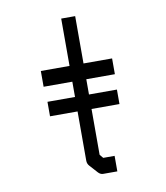

<svg xmlns="http://www.w3.org/2000/svg" viewBox="-72 -720 631 731"><g transform="rotate(-10 243.0 -354.0)"><path d="M267.5 -123 279 -109H323V-49H268Q258 -49 249.5 -58L221.5 -89Q213.5 -97.5 213.5 -110V-300H107V-356H213.5V-415H102.5V-476H213.5V-659H267.5V-476H378V-415H267.5V-356H375.5V-300H267.5Z"/></g></svg>

Font: 3270 Nerd Font Mono SemCond
Style: Regular
Weight: 400
Monospace: yes
Version: Version 3.0.1;Nerd Fonts 3.1.1